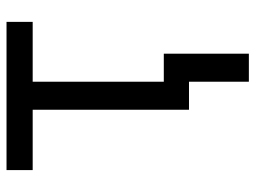

<svg xmlns="http://www.w3.org/2000/svg" viewBox="-115 -470 764 574"><g transform="rotate(-90 267.0 -183.0)"><path d="M45.5 -467.3V-545.5H488.6V-467.3H309.7V0H225.9V-467.3ZM393.5 -75.3V179H309.7V-75.3Z"/></g></svg>

Font: Inter UI
Style: Regular
Weight: 400
Designer: Rasmus Andersson
Foundry: rsms
Version: 3.2;8d6f07862